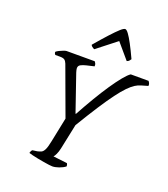

<svg xmlns="http://www.w3.org/2000/svg" viewBox="-168 -1075 1045 1193"><g transform="rotate(20 354.5 -478.5)"><path d="M318 0Q311 0 295.5 -2Q280 -4 259 -7.5Q238 -11 218 -15Q198 -19 181 -23Q164 -27 156 -30Q158 -38 161 -43.5Q164 -49 168 -52L198 -56Q212 -59 223.5 -64Q235 -69 244 -87Q253 -105 261 -146L294 -307L176 -628Q170 -643 161 -650Q152 -657 130 -657H99Q97 -659 94.5 -663.5Q92 -668 92 -675Q98 -681 111 -687.5Q124 -694 137.5 -699Q151 -704 157 -704H343Q346 -700 350 -693Q354 -686 353 -674L302 -662Q281 -657 267 -649.5Q253 -642 253 -626Q253 -622 254.5 -614.5Q256 -607 259 -598L342 -357H345Q380 -421 414.5 -479Q449 -537 480.5 -583.5Q512 -630 538 -661.5Q564 -693 581 -704H699Q702 -700 706 -693Q710 -686 709 -674L664 -661Q646 -656 627 -644Q608 -632 584 -607.5Q560 -583 529.5 -542Q499 -501 459 -439.5Q419 -378 366 -290L331 -123Q326 -100 318 -83Q310 -66 304 -61L397 -50Q399 -47 400.5 -42.5Q402 -38 402 -30Q385 -17 360.5 -8.5Q336 0 318 0ZM314 -773Q304 -778 298 -783Q292 -788 290 -794Q336 -848 369 -884Q402 -920 422.5 -938.5Q443 -957 453 -957Q462 -957 476 -938Q490 -919 509.5 -882.5Q529 -846 553 -794Q550 -789 544.5 -782.5Q539 -776 529 -773L443 -874Z"/></g></svg>

Font: Texturina Medium 12pt ExtraLight
Style: Italic
Weight: 250
Italic angle: -11°
Version: Version 1.002